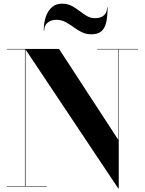

<svg xmlns="http://www.w3.org/2000/svg" viewBox="-20 -1017 789 1047"><path d="M119 -750V-2.5H235V0H17V-2.5H116V-747.5H17V-750ZM732.5 -750V-747.5H627.5V10H624.5L117.5 -750H302L625 -254.5V-747.5H510V-750ZM477.5 -830Q448.5 -830 425 -842Q401.5 -854 380.5 -869.5Q359.5 -885 336.8 -897Q314 -909 287 -909Q258.5 -909 239.8 -893.5Q221 -878 221 -850H218.5Q218.5 -892.5 230 -925.8Q241.5 -959 263.5 -978Q285.5 -997 317.5 -997Q348 -997 370.8 -985Q393.5 -973 413.2 -957.5Q433 -942 453.2 -930Q473.5 -918 498 -918Q530.5 -918 547.2 -933.8Q564 -949.5 564 -977H566.5Q566.5 -929.5 559.5 -896.8Q552.5 -864 533.5 -847Q514.5 -830 477.5 -830Z"/></svg>

Font: Bodoni Moda 72pt
Style: Bold
Weight: 700
Designer: Owen Earl
Foundry: indestructible type
Version: Version 2.004